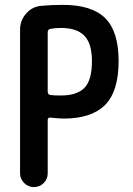

<svg xmlns="http://www.w3.org/2000/svg" viewBox="-20 -760 540 780"><path d="M173.8 -628.9V-387.7Q173.8 -376 184.6 -374Q197.3 -372.1 227.5 -372.1Q293 -372.1 323.2 -403.3Q353.5 -434.6 353.5 -511.7Q353.5 -583 322.8 -614.7Q292 -646.5 227.5 -646.5Q203.1 -646.5 184.6 -642.6Q173.8 -640.6 173.8 -628.9ZM61.5 -55.7V-639.6Q61.5 -676.8 86.4 -705.1Q111.3 -733.4 147.5 -736.3Q187.5 -740.2 235.4 -740.2Q353.5 -740.2 407.7 -686Q461.9 -631.8 461.9 -511.7Q461.9 -388.7 406.7 -333.5Q351.6 -278.3 238.3 -278.3Q222.7 -278.3 183.6 -282.2Q179.7 -283.2 176.8 -280.3Q173.8 -277.3 173.8 -272.5V-55.7Q173.8 -32.2 157.2 -16.1Q140.6 0 117.7 0Q94.7 0 78.1 -16.6Q61.5 -33.2 61.5 -55.7Z"/></svg>

Font: Rounded-X Mgen+ 1m medium
Style: Regular
Weight: 500
Designer: [Source Han Sans]
Ryoko NISHIZUKA  (kana & ideographs); Paul D. Hunt (Latin, Greek & Cyrillic); Wenlong ZHANG  (bopomofo
Version: Version 1.059.20150602